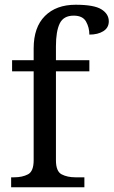

<svg xmlns="http://www.w3.org/2000/svg" viewBox="-20 -790 479 810"><path d="M27 0V-42H40Q74 -42 98 -54.5Q122 -67 122 -114V-489H31V-536H122V-586Q122 -675 169.5 -722.5Q217 -770 299 -770Q377 -770 408 -750.5Q439 -731 439 -700Q439 -673 416 -658.5Q393 -644 357 -644Q357 -674 343 -699Q329 -724 291 -724Q248 -724 232 -691Q216 -658 216 -595V-536H357V-489H216V-114Q216 -67 240 -54.5Q264 -42 298 -42H336V0Z"/></svg>

Font: Noto Serif Makasar
Style: Regular
Weight: 400
Designer: Sérgio Martins
Version: Version 1.001; ttfautohint (v1.8.4.7-5d5b)